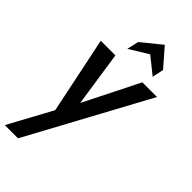

<svg xmlns="http://www.w3.org/2000/svg" viewBox="-313 -804 1109 1109"><g transform="rotate(45 241.5 -249.0)"><path d="M-12.5 242 132.5 -25 35 -494.5H154.5L205 -156L374.5 -494.5H494.5L95.5 242ZM176.5 -570 193 -642 313 -739.5 409 -629 394 -559.5 292.5 -641Z"/></g></svg>

Font: Cabin Condensed SemiBold
Style: Italic
Weight: 600
Width: 3
Italic angle: -10°
Designer: Pablo Impallari
Foundry: Pablo Impallari. http://www.impallari.com Igino Marini. http://www.ikern.com
Version: Version 3.001; ttfautohint (v1.8.3)